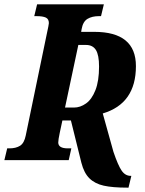

<svg xmlns="http://www.w3.org/2000/svg" viewBox="-40 -734 664 880"><path d="M333 12 285 -182H246L234 -126Q227 -93 227 -81Q227 -54 271 -54H287L275 0H-20L-7 -54H3Q33 -54 52 -66Q71 -78 78 -113L176 -586Q179 -600 181.5 -612Q184 -624 184 -628Q184 -647 170 -653.5Q156 -660 128 -660H117L130 -714H436L423 -660H413Q382 -660 361 -647.5Q340 -635 334 -600L332 -588H392Q583 -588 583 -431Q583 -259 431 -214L480 -38Q501 24 517.5 48Q534 72 559 72H562L549 126H542Q476 126 435.5 117Q395 108 370 83.5Q345 59 333 12ZM299 -241Q328 -241 354.5 -260Q381 -279 397.5 -321Q414 -363 414 -429Q414 -482 399.5 -505Q385 -528 354 -528H319L258 -241Z"/></svg>

Font: Noto Serif CondExtraBold
Style: Italic
Weight: 800
Width: 3
Italic angle: -12°
Designer: Monotype Design Team
Foundry: Monotype Imaging Inc.
Version: Version 1.001